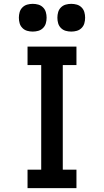

<svg xmlns="http://www.w3.org/2000/svg" viewBox="-20 -977 540 997"><path d="M123 0V-96H194V-639H123V-735H377V-639H306V-96H377V0ZM350 -813Q335 -813 321 -817Q307 -821 296.5 -831.5Q286 -842 282 -856Q278 -870 278 -885Q278 -900 282 -914Q286 -928 296.5 -938.5Q307 -949 321 -953Q335 -957 350 -957Q365 -957 379 -953Q393 -949 403.5 -938.5Q414 -928 418 -914Q422 -900 422 -885Q422 -870 418 -856Q414 -842 403.5 -831.5Q393 -821 379 -817Q365 -813 350 -813ZM150 -813Q135 -813 121 -817Q107 -821 96.5 -831.5Q86 -842 82 -856Q78 -870 78 -885Q78 -900 82 -914Q86 -928 96.5 -938.5Q107 -949 121 -953Q135 -957 150 -957Q165 -957 179 -953Q193 -949 203.5 -938.5Q214 -928 218 -914Q222 -900 222 -885Q222 -870 218 -856Q214 -842 203.5 -831.5Q193 -821 179 -817Q165 -813 150 -813Z"/></svg>

Font: Zed Mono
Style: Bold
Weight: 700
Monospace: yes
Designer: Belleve Invis
Foundry: Belleve Invis
Version: Version 1.0.0; ttfautohint (v1.8.4)